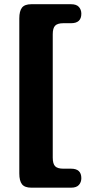

<svg xmlns="http://www.w3.org/2000/svg" viewBox="-20 -759 414 910"><path d="M230 -596.5V-12Q230 17 241.2 28.8Q252.5 40.5 280.5 40.5H317Q365.5 40.5 365.5 85.5Q365.5 104.5 354 117.5Q342.5 130.5 317 130.5H128.5Q97 130.5 84.2 114.2Q71.5 98 71.5 63V-671.5Q71.5 -706.5 84.2 -722.8Q97 -739 128.5 -739H317Q342.5 -739 354 -726Q365.5 -713 365.5 -694Q365.5 -649 317 -649H280.5Q252.5 -649 241.2 -637.2Q230 -625.5 230 -596.5Z"/></svg>

Font: Fraunces 72pt S100 Black
Style: Regular
Weight: 900
Version: Version 1.000; ttfautohint (v1.8.3)